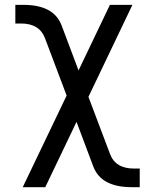

<svg xmlns="http://www.w3.org/2000/svg" viewBox="-20 -567 642 795"><path d="M255.9 -171.4 166.5 -408.2Q143.6 -469.7 67.4 -469.7H43.5V-546.9H77.6Q139.2 -546.9 179 -525.9Q218.8 -504.9 235.4 -460.9L305.2 -275.4L435.1 -546.9H528.3L346.2 -166L435.1 69.3Q457.5 130.9 534.7 130.9H558.6V208H524.4Q462.9 208 422.9 187Q382.8 166 366.2 122.1L296.9 -62.5L167.5 208H74.2Z"/></svg>

Font: Hack
Style: Regular
Weight: 400
Monospace: yes
Designer: Christopher Simpkins
Foundry: Christopher Simpkins
Version: Version 2.019; ttfautohint (v1.4.1) -l 4 -r 80 -G 350 -x 0 -